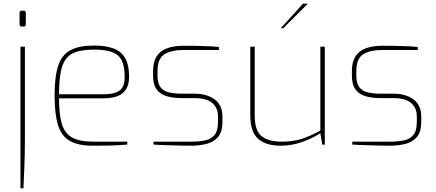

<svg xmlns="http://www.w3.org/2000/svg" viewBox="-20 -784 2364 1041"><path d="M98 -640Q86 -640 86 -652V-714Q86 -726 98 -726H109Q115 -726 117.5 -722.5Q120 -719 120 -714V-652Q120 -640 109 -640ZM91 237V-531H115V-27Q115 52 112 121.5Q109 191 107 237Z M484 6Q404 6 358.5 -20Q313 -46 294.5 -106Q276 -166 276 -268Q276 -372 296.5 -430.5Q317 -489 364 -513Q411 -537 489 -537Q553 -537 595 -521.5Q637 -506 658.5 -469Q680 -432 680 -367Q680 -326 663.5 -300Q647 -274 616.5 -262.5Q586 -251 544 -251H300Q300 -165 315 -113.5Q330 -62 370 -39Q410 -16 486 -16H670V0Q619 4 577.5 5Q536 6 484 6ZM300 -273H544Q601 -273 628.5 -293Q656 -313 656 -367Q656 -425 639.5 -457Q623 -489 586.5 -502Q550 -515 489 -515Q415 -515 374 -494.5Q333 -474 316.5 -421.5Q300 -369 300 -273Z M1016 6Q1001 6 971.5 5.5Q942 5 909 4Q876 3 849.5 2Q823 1 812 0V-16H1016Q1058 -16 1091 -22.5Q1124 -29 1143 -52Q1162 -75 1162 -123V-152Q1162 -199 1131 -225.5Q1100 -252 1036 -252H968Q919 -252 883.5 -262.5Q848 -273 829 -299.5Q810 -326 810 -373V-399Q810 -448 829 -478Q848 -508 885 -522Q922 -536 976 -536Q1000 -536 1035.5 -535.5Q1071 -535 1107.5 -533.5Q1144 -532 1167 -529V-513H976Q908 -513 871 -489.5Q834 -466 834 -399V-373Q834 -331 851 -310Q868 -289 898.5 -282.5Q929 -276 968 -276H1036Q1102 -276 1144 -245Q1186 -214 1186 -152V-123Q1186 -69 1162.5 -41.5Q1139 -14 1100.5 -4Q1062 6 1016 6Z M1501 6Q1422 6 1379.5 -31.5Q1337 -69 1337 -159V-531H1361V-159Q1361 -75 1398.5 -45.5Q1436 -16 1507 -16Q1569 -16 1615.5 -31Q1662 -46 1717 -76V-531H1741V0H1727L1717 -62Q1674 -34 1618 -14Q1562 6 1501 6ZM1502 -631 1623 -764H1649L1516 -631Z M2094 6Q2079 6 2049.5 5.5Q2020 5 1987 4Q1954 3 1927.5 2Q1901 1 1890 0V-16H2094Q2136 -16 2169 -22.5Q2202 -29 2221 -52Q2240 -75 2240 -123V-152Q2240 -199 2209 -225.5Q2178 -252 2114 -252H2046Q1997 -252 1961.5 -262.5Q1926 -273 1907 -299.5Q1888 -326 1888 -373V-399Q1888 -448 1907 -478Q1926 -508 1963 -522Q2000 -536 2054 -536Q2078 -536 2113.5 -535.5Q2149 -535 2185.5 -533.5Q2222 -532 2245 -529V-513H2054Q1986 -513 1949 -489.5Q1912 -466 1912 -399V-373Q1912 -331 1929 -310Q1946 -289 1976.5 -282.5Q2007 -276 2046 -276H2114Q2180 -276 2222 -245Q2264 -214 2264 -152V-123Q2264 -69 2240.5 -41.5Q2217 -14 2178.5 -4Q2140 6 2094 6Z"/></svg>

Font: Exo Thin Thin
Style: Regular
Weight: 250
Version: Version 2.000